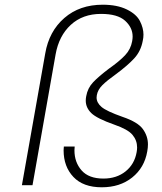

<svg xmlns="http://www.w3.org/2000/svg" viewBox="-20 -786 686 815"><path d="M172 -559Q188 -653 253 -709.5Q318 -766 416 -766Q477 -766 518 -746Q559 -726 574 -696.5Q589 -667 589 -639Q589 -626 586 -613Q578 -569 550 -538.5Q522 -508 472 -471Q434 -444 414.5 -424.5Q395 -405 391 -382Q390 -377 390 -372Q390 -350 411 -332Q432 -314 500 -290Q565 -268 586.5 -238Q608 -208 608 -173Q608 -159 605 -143Q593 -74 541 -32.5Q489 9 412 9Q333 9 291.5 -35Q250 -79 250 -148Q250 -156 251 -164H297Q296 -156 296 -148Q296 -97 326.5 -62.5Q357 -28 419 -28Q475 -28 513 -58.5Q551 -89 560 -140Q562 -151 562 -160Q562 -190 542.5 -213.5Q523 -237 465 -257Q391 -283 367.5 -306Q344 -329 344 -359Q344 -368 346 -378Q352 -412 375 -436.5Q398 -461 443 -495Q487 -526 511 -551.5Q535 -577 541 -611Q543 -622 543 -631Q543 -669 511 -698Q479 -727 409 -727Q331 -727 280.5 -680.5Q230 -634 216 -555L118 0H73Z"/></svg>

Font: Fz Poppins ExtLt
Style: Italic
Weight: 200
Italic angle: -10°
Designer: Ninad Kale (Devanagari), Jonny Pinhorn (Latin)
Foundry: Indian Type Foundry
Version: Vit hóa bi Vntype.Com & FontZin.Com